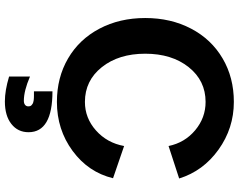

<svg xmlns="http://www.w3.org/2000/svg" viewBox="-115 -635 970 780"><g transform="rotate(90 370.0 -245.0)"><path d="M394 -710Q501 -710 587.9 -647.7Q674.8 -585.4 705.1 -487.8L573.2 -444.8Q559.6 -510.7 509 -553Q458.5 -595.2 394 -595.2Q307.6 -595.2 252.9 -526.6Q198.2 -458 198.2 -350.1Q198.2 -242.2 252.9 -173.6Q307.6 -105 394 -105Q459.5 -105 510 -149.9Q560.5 -194.8 573.2 -264.2L704.1 -219.2Q679.7 -118.7 593 -54.9Q506.3 8.8 394 8.8Q294.9 8.8 217.3 -36.6Q139.6 -82 96.4 -164.1Q53.2 -246.1 53.2 -350.1Q53.2 -454.1 96.4 -536.4Q139.6 -618.7 217.3 -664.3Q294.9 -710 394 -710ZM291 203.1V118.2Q349.1 143.1 389.2 143.1Q399.9 143.1 406 138.2Q412.1 133.3 412.1 125Q412.1 120.6 410.9 117.2Q409.7 113.8 407 111.6Q404.3 109.4 401.9 107.7Q399.4 106 394.5 104.7Q389.6 103.5 386.5 103Q383.3 102.5 377.4 102.3Q371.6 102.1 368.7 102.1Q365.7 102.1 359.4 102.1Q353 102.1 351.1 102.1V26.9Q517.1 26.9 517.1 124Q517.1 167.5 483.6 193.8Q450.2 220.2 392.1 220.2Q347.7 220.2 291 203.1Z"/></g></svg>

Font: LT Superior
Style: Bold
Weight: 400
Designer: Daniel Lyons
Foundry: LyonsType
Version: Version 1.000